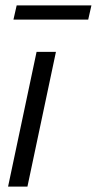

<svg xmlns="http://www.w3.org/2000/svg" viewBox="-20 -694 360 714"><path d="M10 0 116 -501H188L82 0ZM30 -621 42 -674H320L308 -621Z"/></svg>

Font: Red Hat Display VF
Style: Italic
Weight: 300
Italic angle: -12°
Designer: Pentagram, MCKL
Foundry: Pentagram, MCKL
Version: Version 1.010